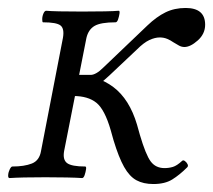

<svg xmlns="http://www.w3.org/2000/svg" viewBox="-31 -445 535 482"><path d="M-7 2Q-11 2 -10.5 -5.5Q-10 -13 -6.5 -20Q-3 -27 0 -27Q30 -27 49 -34.5Q68 -42 72 -66L127 -350Q131 -373 121 -381Q111 -389 77 -389Q75 -389 75 -396.5Q75 -404 78 -411Q81 -418 85 -418Q95 -417 118 -416.5Q141 -416 175 -416Q207 -416 232 -416.5Q257 -417 267 -418Q270 -418 269 -411Q268 -404 265.5 -396.5Q263 -389 259 -389Q222 -389 206.5 -380Q191 -371 186 -350L130 -66Q126 -44 137.5 -35.5Q149 -27 183 -27Q186 -27 185 -20Q184 -13 181.5 -5.5Q179 2 175 2Q161 1 136 0.5Q111 0 83 0Q52 0 30 0.5Q8 1 -7 2ZM131 -204V-257H197Q203 -257 211 -261.5Q219 -266 229 -276L339 -381Q362 -403 384.5 -414Q407 -425 435 -425Q484 -425 484 -383Q484 -360 465.5 -343.5Q447 -327 432 -327Q425 -327 418.5 -330.5Q412 -334 404 -339Q397 -344 388.5 -347.5Q380 -351 370 -351Q358 -351 344 -344.5Q330 -338 313 -321L243 -255Q219 -233 200.5 -218.5Q182 -204 164 -204ZM354 17Q329 17 311.5 7.5Q294 -2 280.5 -26Q267 -50 254 -93L247 -118Q232 -170 211 -187Q190 -204 153 -204H106L116 -257H154Q213 -257 253.5 -226.5Q294 -196 313 -132L320 -107Q335 -56 347.5 -39.5Q360 -23 382 -23Q393 -23 403 -26Q413 -29 426 -41Q429 -44 433.5 -40.5Q438 -37 440 -32.5Q442 -28 439 -25Q420 -6 401.5 5.5Q383 17 354 17Z"/></svg>

Font: Junicode VF
Style: Italic
Weight: 400
Italic angle: -11°
Designer: Peter S. Baker
Version: Version 2.209